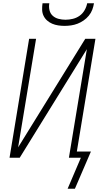

<svg xmlns="http://www.w3.org/2000/svg" viewBox="-20 -975 640 1187"><path d="M379 -815Q359 -815 339.5 -818Q320 -821 302.5 -828.5Q285 -836 271 -848.5Q257 -861 249 -878Q241 -895 240.5 -915Q240 -935 243 -955H285Q281 -933 286 -912Q291 -891 306 -877.5Q321 -864 342 -858.5Q363 -853 385 -853Q407 -853 430 -858.5Q453 -864 472 -877.5Q491 -891 503 -912Q515 -933 519 -955H561Q558 -935 550.5 -915Q543 -895 529 -878Q515 -861 497 -848.5Q479 -836 459.5 -828.5Q440 -821 419.5 -818Q399 -815 379 -815ZM398 192 480 0H406L517 -671L102 0H39L160 -735H203L92 -64L507 -735H570L455 -38H542L443 192Z"/></svg>

Font: Iosevka Aile XLt Obl
Style: Regular
Weight: 200
Italic angle: -9°
Designer: Belleve Invis
Foundry: Belleve Invis
Version: Version 31.1.0; ttfautohint (v1.8.4)